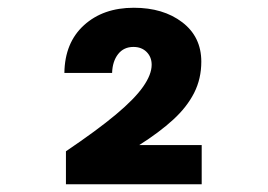

<svg xmlns="http://www.w3.org/2000/svg" viewBox="-20 -776 690 495"><path d="M150 -301V-386Q230 -440 278.5 -480.5Q327 -521 349 -552.5Q371 -584 371 -609Q371 -629 358 -642Q345 -655 324 -655Q299 -655 284.5 -636.5Q270 -618 269 -588H146Q147 -666 196.5 -711Q246 -756 325 -756Q401 -756 450 -718.5Q499 -681 499 -617Q499 -573 480.5 -536.5Q462 -500 426.5 -467.5Q391 -435 339 -402H500V-301Z"/></svg>

Font: Azeret Mono
Style: Bold
Weight: 700
Designer: Martin Vácha
Foundry: Displaay
Version: Version 1.002